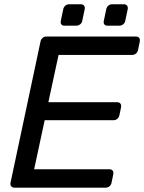

<svg xmlns="http://www.w3.org/2000/svg" viewBox="-20 -869 668 889"><path d="M47.4 0Q37.3 0 32 -6.4Q26.7 -12.7 28.7 -22.9L167.5 -676.3Q169.5 -687.3 177.4 -693.6Q185.3 -700 195.4 -700H608.5Q619.5 -700 624.4 -693.6Q629.2 -687.3 627.2 -676.3L619.2 -637.6Q617.2 -627.4 609.6 -621.1Q602.1 -614.7 591.1 -614.7H251.2L203.9 -395.7H521.7Q532.7 -395.7 537.6 -389.3Q542.5 -382.9 540.5 -371.9L532.8 -335.4Q530.8 -325.2 523.2 -318.8Q515.7 -312.4 504.7 -312.4H186.9L138.1 -85.3H485.9Q496.9 -85.3 501.7 -78.9Q506.5 -72.6 504.5 -61.6L496.4 -22.9Q494.4 -12.7 487 -6.4Q479.5 0 468.5 0ZM477.8 -750Q467.8 -750 463.2 -756.1Q458.6 -762.1 460.6 -772.2L472 -826.3Q474 -836.3 481.6 -842.8Q489.1 -849.3 499.2 -849.3H553.3Q563.3 -849.3 568.3 -842.8Q573.3 -836.3 571.3 -826.3L559.9 -772.2Q557.9 -762.1 549.9 -756.1Q541.9 -750 531.9 -750ZM278.7 -750Q268.7 -750 264.1 -756.1Q259.5 -762.1 261.5 -772.2L272.9 -826.3Q274.9 -836.3 282.4 -842.8Q290 -849.3 300.1 -849.3H354.2Q364.2 -849.3 369.2 -842.8Q374.2 -836.3 372.2 -826.3L360.8 -772.2Q358.8 -762.1 350.8 -756.1Q342.8 -750 332.8 -750Z"/></svg>

Font: Rubik Light
Style: Italic
Weight: 300
Italic angle: -12°
Designer: Hubert and Fischer
Foundry: Hubert and Fischer
Version: Version 2.300;gftools[0.9.30]